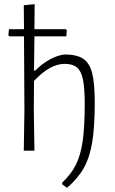

<svg xmlns="http://www.w3.org/2000/svg" viewBox="-20 -722 551 920"><path d="M434 -231Q434 -114 422 -41Q410 32 381.5 83Q353 134 301 178L278 161V153Q321 113 344 66.5Q367 20 376.5 -48Q386 -116 386 -225Q386 -300 377.5 -341Q369 -382 348.5 -399Q328 -416 290 -416Q219 -416 143 -334L142 -198L145 0H94L97 -195L95 -548H25L20 -553L23 -582H95L94 -697L146 -702L145 -582H296L300 -577L298 -548H145L143 -384H149Q182 -417 218.5 -437Q255 -457 289 -461Q347 -461 378 -441Q409 -421 421.5 -372Q434 -323 434 -231Z"/></svg>

Font: t
Style: Regular
Weight: 300
Designer: Juan Pablo del Peral
Foundry: Huerta Tipografica
Version: Version 2.004; ttfautohint (v1.8.1)